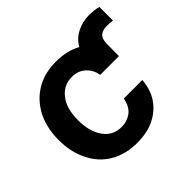

<svg xmlns="http://www.w3.org/2000/svg" viewBox="-151 -769 948 948"><g transform="rotate(-45 323.0 -294.5)"><path d="M412 -354Q405 -394 377 -420Q349 -446 305 -446Q248 -446 212 -400Q176 -355 176 -273Q176 -191 212 -143Q246 -97 305 -97Q344 -97 375 -120Q403 -143 412 -189H541Q536 -127 507 -83Q476 -37 425 -12Q375 13 304 13Q222 13 162 -23Q103 -58 71 -124Q39 -188 39 -271Q39 -353 71 -419Q105 -484 163 -519Q222 -555 303 -555Q381 -555 436 -524Q456 -561 495 -581Q534 -602 584 -602Q594 -602 614 -600Q630 -598 646 -594V-499Q630 -501 625 -501Q620 -502 608 -502Q575 -502 560 -488Q543 -474 543 -435V-354Z"/></g></svg>

Font: Sinter Bold
Style: Regular
Weight: 700
Foundry: Adobe & rsms
Version: Version 1.000